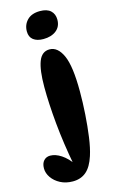

<svg xmlns="http://www.w3.org/2000/svg" viewBox="-221 -824 644 1085"><g transform="rotate(-15 101.0 -281.0)"><path d="M64 208Q23 208 -8.5 191.5Q-40 175 -58 149Q-76 123 -76 95Q-76 66 -61.5 50Q-47 34 -24 34Q7 34 40.5 56Q74 78 104 121L93 120Q68 -12 56.5 -132.5Q45 -253 45 -349Q45 -448 64 -497.5Q83 -547 128 -547Q176 -547 204.5 -484Q233 -421 233 -273Q233 -208 228.5 -139.5Q224 -71 215.5 -9.5Q207 52 193 95Q174 154 142.5 181Q111 208 64 208ZM111 -612Q74 -612 52.5 -628.5Q31 -645 31 -678Q31 -717 57 -743.5Q83 -770 132 -770Q173 -770 194 -750.5Q215 -731 215 -698Q215 -657 186 -634.5Q157 -612 111 -612Z"/></g></svg>

Font: DynaPuff Medium
Style: Regular
Weight: 500
Version: Version 2.000